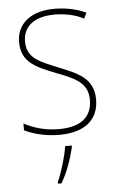

<svg xmlns="http://www.w3.org/2000/svg" viewBox="-54 -576 512 835"><g transform="rotate(-5 202.0 -158.5)"><path d="M362 -130C362 -226 287 -251 207 -284C132 -315 76 -334 76 -407C76 -477 130 -513 215 -513C260 -513 310 -502 341 -484L353 -509C317 -526 269 -538 215 -538C110 -538 50 -485 50 -407C50 -317 116 -292 199 -259C277 -229 335 -206 335 -131C335 -59 291 -15 189 -15C134 -15 82 -29 38 -53V-23C70 -7 125 10 189 10C305 10 362 -44 362 -130ZM239 68V61H210C205 103 180 181 165 214V221H180C208 175 227 118 239 68Z"/></g></svg>

Font: Noto Sans Hebrew SemiCondensed Thin
Style: Regular
Weight: 100
Width: 4
Designer: Monotype Design Team
Foundry: Monotype Imaging Inc.
Version: Version 2.004